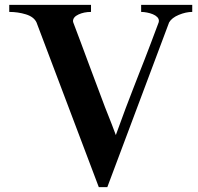

<svg xmlns="http://www.w3.org/2000/svg" viewBox="-20 -785 815 789"><path d="M770 -736Q744 -736 715 -724Q686 -712 675 -693Q612 -525 548 -354.5Q484 -184 421 -16H386L130 -693Q119 -716 86.5 -726Q54 -736 18 -736V-765H354V-736Q325 -736 302.5 -725.5Q280 -715 280 -698Q280 -695 281 -693Q299 -646 313 -608Q327 -570 340.5 -534Q354 -498 368 -460.5Q382 -423 399 -378Q411 -345 425 -310.5Q439 -276 456 -230Q479 -294 496 -339Q513 -384 526.5 -418.5Q540 -453 551 -481.5Q562 -510 574 -540Q586 -570 599.5 -606.5Q613 -643 632 -693Q632 -695 632.5 -696Q633 -697 633 -699Q633 -708 626 -715Q619 -722 608 -726.5Q597 -731 584 -733.5Q571 -736 560 -736V-765H770Z"/></svg>

Font: CatShop
Style: Regular
Weight: 400
Designer: Peter Wiegel
Foundry: Peter Wiegel
Version: Version 1.000 2009 initial release